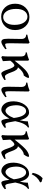

<svg xmlns="http://www.w3.org/2000/svg" viewBox="1272 -2024 762 3347"><g transform="rotate(90 1653.5 -351.0)"><path d="M278.3 -24.9Q337.9 -24.9 376 -76.9Q414.1 -128.9 414.1 -221.7Q414.1 -326.2 373 -387Q332 -447.8 271.5 -447.8Q211.9 -447.8 173.8 -396Q135.7 -344.2 135.7 -251Q135.7 -146 176.3 -85.4Q216.8 -24.9 278.3 -24.9ZM271.5 9.8Q173.3 9.8 109.4 -57.6Q45.4 -125 45.4 -234.4Q45.4 -342.8 111.6 -412.6Q177.7 -482.4 278.3 -482.4Q376.5 -482.4 440.4 -412.6Q504.4 -342.8 504.4 -233.4Q504.4 -125 438.5 -57.6Q372.6 9.8 271.5 9.8Z M712.9 7.3Q685.5 7.3 670.7 -14.4Q655.8 -36.1 655.8 -108.9L659.7 -340.8Q659.7 -425.3 584.5 -425.3V-445.3Q667.5 -460 723.6 -485.8L739.3 -465.8L734.4 -158.7Q734.4 -81.5 740.5 -70.3Q746.6 -59.1 756.8 -59.1Q797.9 -65.4 833 -84.5L837.9 -62Q758.8 1.5 712.9 7.3Z M1261.2 7.8Q1228.5 7.8 1191.7 -106.2Q1154.8 -220.2 1122.6 -220.2Q1090.3 -219.2 1038.6 -149.4Q1040 -85 1046.4 -19.5L977.5 7.8L959 -7.3Q965.3 -56.6 965.3 -130.4V-335.9Q965.3 -417.5 893.6 -417.5V-437Q961.4 -448.7 1024.9 -476.1L1038.6 -459.5V-225.1Q1174.3 -397.9 1231.4 -437Q1288.6 -476.1 1330.6 -476.1L1340.3 -461.4Q1328.1 -421.4 1296.4 -383.3Q1234.4 -382.8 1152.8 -281.7Q1202.1 -281.7 1240.5 -168.7Q1278.8 -55.7 1311 -55.7Q1338.9 -57.6 1371.1 -69.3L1376 -47.4Q1301.3 5.4 1261.2 7.8Z M1549.3 7.3Q1522 7.3 1507.1 -14.4Q1492.2 -36.1 1492.2 -108.9L1496.1 -340.8Q1496.1 -425.3 1420.9 -425.3V-445.3Q1503.9 -460 1560.1 -485.8L1575.7 -465.8L1570.8 -158.7Q1570.8 -81.5 1576.9 -70.3Q1583 -59.1 1593.3 -59.1Q1634.3 -65.4 1669.4 -84.5L1674.3 -62Q1595.2 1.5 1549.3 7.3Z M1911.6 -64.9Q1944.3 -65.9 1979 -105.5Q2013.7 -145 2037.1 -210.4Q2023.9 -320.8 1991.9 -372.8Q1960 -424.8 1916.5 -424.8Q1869.1 -423.3 1842 -372.1Q1814.9 -320.8 1814.9 -248Q1819.3 -147.9 1848.6 -106.4Q1877.9 -64.9 1911.6 -64.9ZM2097.7 7.3Q2077.1 7.3 2065.7 -25.4Q2054.2 -58.1 2046.4 -134.3Q2009.3 -61.5 1968.5 -27.1Q1927.7 7.3 1893.6 7.3Q1834 7.3 1790.3 -47.9Q1746.6 -103 1746.6 -208.5Q1750.5 -323.2 1806.2 -399.7Q1861.8 -476.1 1941.9 -476.1Q1986.3 -476.1 2022.2 -435.5Q2058.1 -395 2076.7 -314.5Q2095.7 -387.7 2095.7 -439.5L2095.2 -454.6Q2151.9 -463.4 2196.8 -476.1L2206.1 -458.5Q2130.4 -419.4 2092.8 -235.8Q2105 -160.2 2115.5 -112.5Q2126 -64.9 2146.5 -61Q2175.3 -63 2202.6 -74.2L2208.5 -52.2Q2146 2.4 2097.7 7.3Z M2637.2 7.8Q2604.5 7.8 2567.6 -106.2Q2530.8 -220.2 2498.5 -220.2Q2466.3 -219.2 2414.6 -149.4Q2416 -85 2422.4 -19.5L2353.5 7.8L2335 -7.3Q2341.3 -56.6 2341.3 -130.4V-335.9Q2341.3 -417.5 2269.5 -417.5V-437Q2337.4 -448.7 2400.9 -476.1L2414.6 -459.5V-225.1Q2550.3 -397.9 2607.4 -437Q2664.6 -476.1 2706.5 -476.1L2716.3 -461.4Q2704.1 -421.4 2672.4 -383.3Q2610.4 -382.8 2528.8 -281.7Q2578.1 -281.7 2616.5 -168.7Q2654.8 -55.7 2687 -55.7Q2714.8 -57.6 2747.1 -69.3L2752 -47.4Q2677.2 5.4 2637.2 7.8Z M2981 -64.9Q3013.7 -65.9 3048.3 -105.5Q3083 -145 3106.4 -210.4Q3093.3 -320.8 3061.3 -372.8Q3029.3 -424.8 2985.8 -424.8Q2938.5 -423.3 2911.4 -372.1Q2884.3 -320.8 2884.3 -248Q2888.7 -147.9 2918 -106.4Q2947.3 -64.9 2981 -64.9ZM3167 7.3Q3146.5 7.3 3135 -25.4Q3123.5 -58.1 3115.7 -134.3Q3078.6 -61.5 3037.8 -27.1Q2997.1 7.3 2962.9 7.3Q2903.3 7.3 2859.6 -47.9Q2815.9 -103 2815.9 -208.5Q2819.8 -323.2 2875.5 -399.7Q2931.2 -476.1 3011.2 -476.1Q3055.7 -476.1 3091.6 -435.5Q3127.4 -395 3146 -314.5Q3165 -387.7 3165 -439.5L3164.6 -454.6Q3221.2 -463.4 3266.1 -476.1L3275.4 -458.5Q3199.7 -419.4 3162.1 -235.8Q3174.3 -160.2 3184.8 -112.5Q3195.3 -64.9 3215.8 -61Q3244.6 -63 3272 -74.2L3277.8 -52.2Q3215.3 2.4 3167 7.3ZM3018.1 -521.5 2993.7 -541.5Q3014.2 -648.9 3086.4 -712.4L3152.3 -692.4L3160.2 -668.9Q3065.4 -626 3018.1 -521.5Z"/></g></svg>

Font: Almanac
Style: Regular
Weight: 400
Designer: Eden's Almanac
Version: Version 3.501;March 28, 2021;FontCreator 13.0.0.2683 64-bit